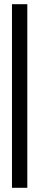

<svg xmlns="http://www.w3.org/2000/svg" viewBox="-20 -735 187 914"><path d="M37 -715V159H110V-715Z"/></svg>

Font: Non Bureau Light
Style: Regular
Weight: 300
Designer: Jona Saucedo
Foundry: Non Foundry
Version: Version 1.000;FEAKit 1.0